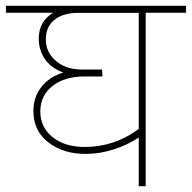

<svg xmlns="http://www.w3.org/2000/svg" viewBox="-35 -642 661 662"><path d="M257.8 -135.3Q359.4 -135.3 443.4 -197.3V-597.7H236.3Q182.6 -597.7 152.8 -573.7Q123 -549.8 123 -505.9Q123 -461.9 157.7 -432.1Q192.4 -402.3 246.6 -402.3H316.9L318.4 -378.4H256.3Q188 -378.4 146 -345.5Q104 -312.5 104 -257.8Q104 -203.1 146.2 -169.2Q188.5 -135.3 257.8 -135.3ZM443.4 0V-168Q405.8 -142.6 357.4 -127Q309.1 -111.3 260.7 -111.3Q182.1 -111.3 131.1 -151.4Q80.1 -191.4 80.1 -259.3Q80.1 -306.6 107.2 -341.6Q134.3 -376.5 183.1 -392.1Q143.1 -406.2 120.8 -437Q98.6 -467.8 98.6 -509.3Q98.6 -567.4 147.9 -598.1H-14.6V-622.1H606.4V-598.1H467.3V0Z"/></svg>

Font: Yantramanav Thin
Style: Regular
Weight: 250
Version: Version 1.001;PS 1.0;hotconv 1.0.72;makeotf.lib2.5.5900; ttf